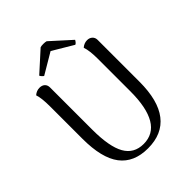

<svg xmlns="http://www.w3.org/2000/svg" viewBox="-244 -1002 1147 1147"><g transform="rotate(-45 329.0 -429.0)"><path d="M573 -305Q573 -147 511 -67Q449 13 328 13Q209 13 150 -64.5Q91 -142 91 -305V-577Q91 -649 79 -684Q100 -702 125 -702Q146 -702 158.5 -690.5Q171 -679 171 -658V-302Q171 -158 209 -91Q247 -24 328 -24Q411 -24 452.5 -94.5Q494 -165 494 -302V-577Q494 -646 481 -684Q502 -702 527 -702Q547 -702 560 -690Q573 -678 573 -658ZM478 -754Q476 -749 470 -741.5Q464 -734 458 -732L327 -810L195 -732Q190 -734 183.5 -741.5Q177 -749 175 -754L301 -868Q310 -871 326 -871Q343 -871 352 -868Z"/></g></svg>

Font: Arima Madurai
Style: Regular
Weight: 400
Designer: Joana Correia and Natanael Gama
Foundry: NDISCOVER
Version: Version 1.019